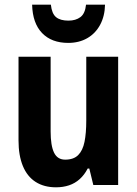

<svg xmlns="http://www.w3.org/2000/svg" viewBox="-20 -789 585 819"><path d="M484 -547V0H378L361 -70H354Q340 -43 320 -25Q300 -7 274.5 1.5Q249 10 219 10Q168 10 132 -13Q96 -36 77.5 -81Q59 -126 59 -190V-547H196V-228Q196 -168 210.5 -138Q225 -108 258 -108Q294 -108 313.5 -127.5Q333 -147 340.5 -184Q348 -221 348 -275V-547ZM428 -769Q427 -720 407 -683Q387 -646 352 -626Q317 -606 271 -606Q200 -606 159.5 -648Q119 -690 117 -769H197Q201 -731 219 -716Q237 -701 272 -701Q303 -701 323 -716Q343 -731 347 -769Z"/></svg>

Font: Noto Sans Khmer Condensed
Style: Bold
Weight: 700
Width: 3
Designer: Danh Hong and the Monotype Design Team
Foundry: Monotype Imaging Inc.
Version: Version 2.004